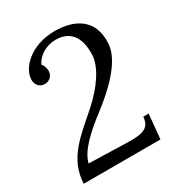

<svg xmlns="http://www.w3.org/2000/svg" viewBox="-171 -827 867 937"><g transform="rotate(-30 262.5 -358.0)"><path d="M459.5 0 472.7 -138.2H442.4C438.5 -60.1 368.7 -65.9 271.5 -68.8L97.2 -73.7C110.8 -132.3 172.9 -193.8 267.6 -266.1C417.5 -380.9 470.2 -467.3 473.6 -534.7C481 -670.4 382.8 -716.3 276.9 -716.3C138.7 -716.3 59.6 -629.9 59.6 -565.9C59.6 -535.6 80.1 -516.1 107.4 -516.1C135.7 -516.1 154.3 -538.6 154.3 -562.5C154.3 -575.7 151.4 -592.8 138.7 -606.4C155.8 -645.5 203.6 -677.2 258.8 -677.2C354.5 -677.2 381.3 -603.5 377.4 -522.5C374 -456.5 317.4 -375 239.7 -305.2C133.8 -210.9 33.7 -141.1 26.9 0Z"/></g></svg>

Font: Lora Italic
Style: Regular
Weight: 400
Italic angle: -3°
Designer: Olga Karpushina, Alexei Vanyashin
Foundry: Cyreal
Version: Version 1.011;PS 001.011;hotconv 1.0.70;makeotf.lib2.5.58329